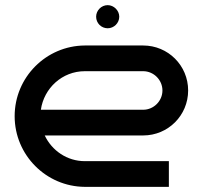

<svg xmlns="http://www.w3.org/2000/svg" viewBox="-20 -727 778 747"><path d="M712 -375C712 -472 634 -550 537 -550H310C159 -549 37 -426 37 -275C37 -124 159 -1 310 0H637V-100H310C241 -100 182 -141 154 -200H537C634 -200 712 -278 712 -375ZM139 -300C151 -384 222 -450 310 -450H537C578 -450 612 -416 612 -375C612 -334 578 -300 537 -300ZM444 -662C444 -686 423 -707 399 -707C374 -707 354 -686 354 -662C354 -637 374 -617 399 -617C423 -617 444 -637 444 -662Z"/></svg>

Font: Bruno Ace
Style: Regular
Weight: 400
Designer: Astigmatic (AOETI)
Foundry: Astigmatic (AOETI)
Version: Version 1.000